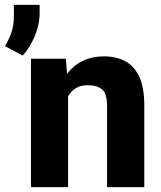

<svg xmlns="http://www.w3.org/2000/svg" viewBox="-80 -770 662 790"><path d="M280.8 -419.4Q252 -419.4 232.2 -407.2Q212.4 -395 200.2 -374V0H47.4V-528.3H190.9L195.8 -466.3Q252 -538.1 347.2 -538.1Q397 -538.1 434.3 -518.8Q471.7 -499.5 492.7 -455.1Q513.7 -410.6 513.7 -335V0H360.4V-335.4Q360.4 -385.3 339.6 -402.3Q318.8 -419.4 280.8 -419.4ZM83 -750V-715.3Q83 -668 62.5 -620.1Q42 -572.3 13.7 -541.5L-59.6 -580.1Q-43.5 -606.4 -33.2 -635.5Q-22.9 -664.6 -22.9 -707.5V-750Z"/></svg>

Font: Vazirmatn UI FD ExtraBold
Style: Regular
Weight: 800
Designer: Saber Rastikerdar
Foundry: Saber Rastikerdar
Version: Version 33.003